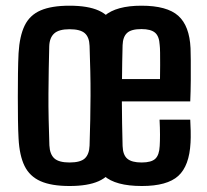

<svg xmlns="http://www.w3.org/2000/svg" viewBox="-20 -628 709 657"><path d="M218 8.5Q156 8.5 118.8 -8Q81.5 -24.5 64 -60.2Q46.5 -96 43.5 -154.5Q42 -181 41.5 -218.2Q41 -255.5 41 -296.5Q41 -337.5 41.5 -376.5Q42 -415.5 43.5 -446Q47 -505 64.5 -540.8Q82 -576.5 119.2 -592.5Q156.5 -608.5 218 -608.5Q281 -608.5 318 -591.8Q355 -575 372 -539.5Q389 -504 392 -446Q393 -417 393.8 -379.8Q394.5 -342.5 394.5 -302.2Q394.5 -262 393.8 -223.5Q393 -185 392 -154.5Q389 -96 371.8 -60.2Q354.5 -24.5 317.5 -8Q280.5 8.5 218 8.5ZM218 -72Q255.5 -72 270.5 -86.2Q285.5 -100.5 286.5 -130Q288 -175 288.8 -217.2Q289.5 -259.5 289.8 -300.8Q290 -342 289 -384Q288 -426 286.5 -471Q285.5 -501 270 -514.5Q254.5 -528 218 -528Q181.5 -528 165.5 -513.5Q149.5 -499 148.5 -470Q147.5 -433 146.8 -391.8Q146 -350.5 145.8 -307Q145.5 -263.5 146.5 -219Q147.5 -174.5 149 -130.5Q150.5 -100 166 -86Q181.5 -72 218 -72ZM465.5 8.5Q375 8.5 336 -26.5Q297 -61.5 293 -140Q291.5 -171 291 -213Q290.5 -255 290.5 -300Q290.5 -345 291 -386.5Q291.5 -428 293 -459Q297.5 -539.5 337.8 -574Q378 -608.5 464 -608.5Q551.5 -608.5 590 -574Q628.5 -539.5 632 -463Q632.5 -451.5 632.8 -421Q633 -390.5 632.8 -352.8Q632.5 -315 631 -281H397Q397 -244 397.8 -206.2Q398.5 -168.5 399.5 -128.5Q400.5 -97.5 415.8 -84.8Q431 -72 464.5 -72Q498 -72 511.5 -84.8Q525 -97.5 526.5 -128.5Q527.5 -144 527.5 -167Q527.5 -190 526 -218.5H631Q632 -205.5 632.5 -180.8Q633 -156 632 -140Q628 -60.5 590 -26Q552 8.5 465.5 8.5ZM397.5 -357.5H527.5Q528 -381.5 528 -405.5Q528 -429.5 527.8 -447.8Q527.5 -466 526.5 -473.5Q525 -504 510.5 -516.2Q496 -528.5 464 -528.5Q429 -528.5 414.8 -515.2Q400.5 -502 399.5 -473.5Q399 -444.5 398.2 -415.2Q397.5 -386 397.5 -357.5Z"/></svg>

Font: Big Shoulders Medium
Style: Regular
Weight: 500
Designer: Patric King
Foundry: XO Type Co
Version: Version 2.002